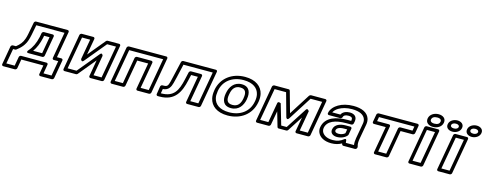

<svg xmlns="http://www.w3.org/2000/svg" viewBox="-30 -1660 6925 2741"><g transform="rotate(15 3432.5 -289.5)"><path d="M142 -95C203 -141 252 -193 278 -274C285 -297 292 -322 298 -352L327 -503H744L676 -114C673 -99 685 -89 696 -89H762L723 134H604L627 0C630 -15 618 -25 607 -25H231C216 -25 204 -11 202 0L178 134H55L95 -89H125C131 -89 137 -91 142 -95ZM124 -139H79C68 -139 52 -129 49 -114L1 159C-1 170 7 184 22 184H194C205 184 221 174 224 159L247 25H573L549 159C547 170 555 184 570 184H739C750 184 766 174 769 159L817 -114C819 -125 811 -139 796 -139H730L798 -528C800 -539 793 -553 778 -553H311C299 -553 285 -542 282 -528L249 -354C244 -326 237 -301 230 -281C209 -217 175 -179 124 -139ZM467 -352 474 -387H554L511 -139H378C420 -198 449 -269 467 -352ZM418 -354C397 -258 361 -184 311 -129C311 -129 275 -89 324 -89H527C542 -89 554 -103 556 -114L609 -412C612 -427 599 -437 588 -437H459C445 -437 431 -425 429 -413Z M1374 -503H1505L1420 -25H1301L1354 -326C1354 -326 1341 -376 1311 -340L1050 -25H918L1003 -503H1123L1070 -203C1070 -203 1084 -153 1114 -189ZM1369 -553C1361 -553 1352 -549 1346 -542L1135 -287L1178 -528C1180 -539 1172 -553 1157 -553H987C976 -553 960 -543 957 -528L864 0C862 11 870 25 885 25H1055C1063 25 1072 21 1078 14L1289 -242L1247 0C1245 11 1252 25 1267 25H1437C1448 25 1463 15 1466 0L1559 -528C1561 -539 1554 -553 1539 -553Z M2117 -25H1997L2066 -414C2069 -429 2056 -439 2045 -439H1833C1818 -439 1805 -425 1803 -414L1735 -25H1615L1700 -503H2202ZM2134 25C2145 25 2160 15 2163 0L2256 -528C2258 -539 2251 -553 2236 -553H1684C1673 -553 1657 -543 1654 -528L1561 0C1559 11 1567 25 1582 25H1751C1762 25 1777 15 1780 0L1849 -389H2011L1943 0C1941 11 1948 25 1963 25Z M2935 -503 2850 -25H2731L2800 -414C2803 -429 2790 -439 2779 -439H2632C2618 -439 2605 -427 2602 -415L2577 -304C2539 -136 2489 -25 2299 -25H2296L2307 -91C2392 -95 2419 -158 2434 -214C2441 -238 2448 -268 2456 -302L2502 -503ZM2989 -528C2991 -539 2984 -553 2969 -553H2487C2475 -553 2461 -543 2458 -529L2406 -304C2398 -270 2392 -242 2386 -219C2370 -163 2362 -141 2308 -141H2290C2275 -141 2262 -128 2260 -115L2242 1C2240 14 2250 25 2263 25H2291C2519 25 2588 -131 2626 -302L2646 -389H2745L2677 0C2675 11 2682 25 2697 25H2867C2878 25 2893 15 2896 0Z M3391 -513C3533 -513 3605 -451 3624 -367C3631 -338 3631 -305 3625 -269L3623 -259C3596 -105 3471 -15 3305 -15C3163 -15 3091 -77 3072 -161C3065 -190 3066 -223 3072 -259L3073 -269C3100 -423 3225 -513 3391 -513ZM3673 -259 3675 -269C3682 -311 3682 -349 3674 -385C3650 -490 3558 -563 3400 -563C3206 -563 3055 -449 3023 -269L3022 -259C3015 -217 3015 -179 3023 -143C3047 -38 3138 35 3296 35C3490 35 3641 -79 3673 -259ZM3505 -269C3521 -357 3497 -449 3380 -449C3264 -449 3208 -356 3193 -269L3191 -259C3175 -169 3197 -79 3316 -79C3433 -79 3488 -170 3504 -259ZM3455 -269 3454 -259C3440 -181 3406 -129 3325 -129C3243 -129 3227 -181 3241 -259L3243 -269C3256 -345 3292 -399 3371 -399C3451 -399 3469 -346 3455 -269Z M4161 -157 4381 -503H4552L4468 -25H4349L4402 -324C4402 -324 4376 -367 4356 -335L4156 -25H4075L3986 -330C3986 -330 3943 -354 3937 -319L3885 -25H3764L3849 -503H4019L4115 -157C4115 -157 4132 -112 4161 -157ZM4151 -227 4064 -538C4062 -546 4054 -553 4044 -553H3833C3822 -553 3806 -543 3803 -528L3710 0C3708 11 3716 25 3731 25H3901C3912 25 3927 15 3930 0L3967 -206L4030 11C4032 18 4040 25 4050 25H4163C4173 25 4182 20 4188 11L4332 -212L4294 0C4292 11 4300 25 4315 25H4484C4495 25 4511 15 4514 0L4607 -528C4609 -539 4601 -553 4586 -553H4374C4366 -553 4354 -547 4348 -538Z M5154 -128C5147 -89 5146 -55 5151 -25H5030C5028 -33 5027 -41 5027 -51C5027 -51 5029 -98 4988 -65C4954 -37 4905 -15 4837 -15C4746 -15 4693 -52 4674 -98C4668 -114 4666 -130 4669 -148C4688 -255 4802 -298 4963 -298H5039C5054 -298 5066 -312 5068 -323L5074 -353C5086 -418 5047 -459 4974 -459C4924 -459 4872 -440 4850 -395H4730C4744 -425 4771 -449 4802 -467C4848 -494 4914 -513 4993 -513C5106 -513 5169 -478 5190 -421C5197 -402 5199 -379 5194 -352ZM5006 25H5178C5189 25 5204 15 5207 0L5208 -8C5209 -12 5208 -16 5207 -20C5197 -48 5196 -81 5204 -128L5244 -352C5250 -386 5248 -418 5238 -445C5209 -524 5124 -563 5002 -563C4915 -563 4839 -543 4782 -509C4735 -481 4684 -435 4673 -370C4671 -359 4678 -345 4693 -345H4862C4873 -345 4889 -355 4892 -370C4896 -391 4917 -409 4965 -409C5019 -409 5031 -390 5024 -353L5023 -348H4972C4812 -348 4646 -304 4619 -148C4614 -121 4617 -95 4626 -72C4652 -7 4724 35 4828 35C4889 35 4940 20 4981 -4C4984 9 4989 25 5006 25ZM4790 -159C4780 -101 4831 -73 4884 -73C4945 -73 4999 -97 5031 -135C5034 -139 5037 -145 5038 -149L5054 -240C5057 -255 5044 -265 5033 -265H4964C4891 -265 4804 -241 4790 -159ZM4840 -159C4846 -194 4883 -215 4955 -215H4999L4989 -157C4971 -139 4937 -123 4893 -123C4852 -123 4837 -142 4840 -159Z M5904 -440H5725C5710 -440 5698 -426 5696 -415L5627 -25H5508L5577 -415C5580 -430 5567 -440 5556 -440H5381L5392 -503H5915ZM5920 -390C5931 -390 5947 -400 5950 -415L5970 -528C5972 -539 5964 -553 5949 -553H5376C5365 -553 5349 -543 5346 -528L5326 -415C5324 -404 5332 -390 5347 -390H5522L5453 0C5451 11 5459 25 5474 25H5643C5654 25 5670 15 5673 0L5741 -390Z M6135 -25H6016L6100 -503H6220ZM6152 25C6163 25 6178 15 6181 0L6274 -528C6276 -539 6269 -553 6254 -553H6084C6073 -553 6058 -543 6055 -528L5962 0C5960 11 5967 25 5982 25ZM6180 -617C6131 -617 6113 -638 6118 -665C6123 -691 6149 -713 6197 -713C6246 -713 6263 -693 6258 -665C6253 -637 6229 -617 6180 -617ZM6171 -567C6234 -567 6297 -600 6308 -665C6319 -730 6268 -763 6205 -763C6143 -763 6079 -728 6068 -665C6057 -600 6109 -567 6171 -567Z M6563 -25H6442L6527 -503H6647ZM6579 25C6590 25 6605 15 6608 0L6701 -528C6703 -539 6696 -553 6681 -553H6511C6500 -553 6484 -543 6481 -528L6388 0C6386 11 6394 25 6409 25ZM6466 -623C6426 -623 6413 -641 6416 -660C6419 -678 6440 -697 6479 -697C6517 -697 6531 -678 6528 -660C6525 -641 6505 -623 6466 -623ZM6458 -573C6511 -573 6568 -603 6578 -660C6588 -716 6541 -747 6488 -747C6435 -747 6376 -717 6366 -660C6356 -602 6404 -573 6458 -573ZM6752 -622C6713 -622 6699 -641 6702 -660C6705 -678 6726 -697 6765 -697C6803 -697 6817 -678 6814 -660C6811 -641 6790 -622 6752 -622ZM6743 -572C6796 -572 6854 -604 6864 -660C6874 -716 6827 -747 6774 -747C6721 -747 6662 -717 6652 -660C6642 -603 6689 -572 6743 -572Z"/></g></svg>

Font: Asimov
Style: XWidOuIt
Weight: 500
Designer: Google
Version: Version 2.000980; 2014